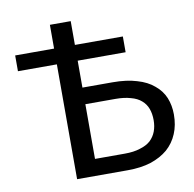

<svg xmlns="http://www.w3.org/2000/svg" viewBox="-80 -798 885 878"><g transform="rotate(-10 362.5 -358.5)"><path d="M443.4 -77.1Q485.4 -77.1 514.6 -86.9Q544.9 -95.7 563.5 -112.3Q582 -129.9 590.8 -153.3Q599.6 -176.8 599.6 -205.1Q599.6 -235.4 590.8 -258.8Q582 -282.2 563.5 -297.9Q544.9 -314.5 514.6 -322.3Q485.4 -331.1 444.3 -331.1Q397.5 -331.1 304.7 -331.1Q304.7 -267.6 304.7 -77.1Q338.9 -77.1 443.4 -77.1ZM444.3 -408.2Q509.8 -408.2 556.6 -393.6Q604.5 -379.9 634.8 -353.5Q666 -328.1 680.7 -293Q695.3 -256.8 695.3 -214.8Q695.3 -165 678.7 -126Q662.1 -85.9 629.9 -57.6Q597.7 -30.3 550.8 -14.6Q503.9 0 443.4 0Q365.2 0 208 0Q208 -132.8 208 -533.2Q163.1 -533.2 27.3 -533.2Q27.3 -550.8 27.3 -606.4Q72.3 -606.4 208 -606.4Q208 -633.8 208 -716.8Q232.4 -716.8 304.7 -716.8Q304.7 -688.5 304.7 -606.4Q360.4 -606.4 527.3 -606.4Q527.3 -587.9 527.3 -533.2Q471.7 -533.2 304.7 -533.2Q304.7 -502 304.7 -408.2Q339.8 -408.2 444.3 -408.2Z"/></g></svg>

Font: Lato
Style: Regular
Weight: 400
Designer: Lukasz Dziedzic with Adam Twardoch and Botio Nikoltchev
Version: Version 2.015; 2015-08-06; http://www.latofonts.com/